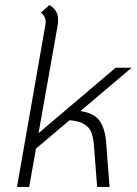

<svg xmlns="http://www.w3.org/2000/svg" viewBox="-20 -737 539 757"><path d="M399 -168 412 0H363L350 -168Q347 -198 339.5 -216.5Q332 -235 312 -247.5Q292 -260 254 -263L122 -151L95 0H47L159 -639Q160 -644 160 -652Q160 -671 142 -688L175 -717Q193 -706 201 -692Q209 -678 209 -659Q209 -644 207 -635L132 -212L436 -470H499L297 -299Q353 -291 374.5 -258Q396 -225 399 -168Z"/></svg>

Font: KoHo Light
Style: Italic
Weight: 300
Italic angle: -10°
Version: Version 1.000; ttfautohint (v1.6)